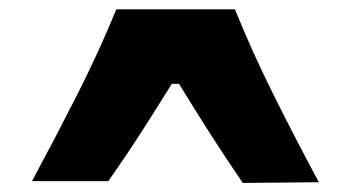

<svg xmlns="http://www.w3.org/2000/svg" viewBox="-20 -802 765 419"><path d="M509.8 -402.8Q472.7 -457 438.2 -511Q403.8 -564.9 370.6 -619.1H355Q322.3 -566.4 288.1 -513.2Q253.9 -460 216.3 -406.7H49.8Q100.6 -501 147.9 -594.2Q195.3 -687.5 233.9 -781.7H492.7Q530.8 -687.5 578.1 -592.8Q625.5 -498 675.8 -404.3Z"/></svg>

Font: Pinar-DS2-FD ExtraBold
Style: Regular
Weight: 800
Designer: Amin Abedi
Version: Version 3.000